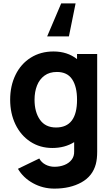

<svg xmlns="http://www.w3.org/2000/svg" viewBox="-20 -859 664 1134"><path d="M341.5 -839H426.5L387 -644H258.5ZM435 -540H554V37Q554 79.5 546 110Q527 181.5 460.8 218.2Q394.5 255 301 255Q233 255 175 223Q117 191 86 138L212 77Q224.5 100.5 248.8 113.2Q273 126 302 126Q333.5 126 360.2 115.5Q387 105 403 84.5Q419 64 418 35V-19.5Q363 15 289 15Q216 15 159.2 -22.2Q102.5 -59.5 71.2 -124.5Q40 -189.5 40 -270Q40 -352 71.8 -417Q103.5 -482 161.8 -518.5Q220 -555 296 -555Q377.5 -555 435 -510ZM435 -270Q435 -347 406.2 -390.5Q377.5 -434 316 -434Q272 -434 242.5 -412.2Q213 -390.5 198.5 -353.5Q184 -316.5 184 -270Q184 -197.5 216 -151.8Q248 -106 311 -106Q435 -106 435 -270Z"/></svg>

Font: Hauora ExtraBold
Style: Regular
Weight: 800
Designer: Wayne Shih
Foundry: WCYS
Version: Version 1.001